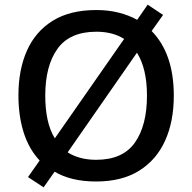

<svg xmlns="http://www.w3.org/2000/svg" viewBox="-20 -768 824 823"><path d="M725 -358Q725 -247 687.5 -164.5Q650 -82 576 -36Q502 10 392 10Q285 10 214 -32L167 35L100 -9L150 -80Q104 -129 81.5 -200Q59 -271 59 -359Q59 -469 95.5 -551Q132 -633 206 -679Q280 -725 393 -725Q444 -725 488 -714Q532 -703 568 -683L613 -748L679 -704L630 -635Q725 -538 725 -358ZM174 -358Q174 -301 184 -255Q194 -209 215 -175L512 -601Q464 -632 393 -632Q279 -632 226.5 -559Q174 -486 174 -358ZM610 -358Q610 -474 567 -542L270 -115Q293 -100 324 -91.5Q355 -83 392 -83Q506 -83 558 -156.5Q610 -230 610 -358Z"/></svg>

Font: Noto Sans Myanmar UI Medium
Style: Regular
Weight: 500
Designer: Monotype Design Team
Foundry: Monotype Imaging Inc.
Version: Version 2.103; ttfautohint (v1.8.4.7-5d5b)